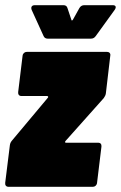

<svg xmlns="http://www.w3.org/2000/svg" viewBox="-23 -720 466 740"><path d="M99 -682 145 -581C148 -574 154 -571 161 -571H327C335 -571 341 -574 346 -581L419 -682C426 -692 424 -700 412 -700H301C294 -700 287 -696 283 -689L258 -644C255 -640 253 -640 252 -644L237 -689C235 -696 230 -700 222 -700H111C100 -700 95 -693 99 -682ZM10 0H335C343 0 350 -6 351 -15L368 -155C369 -164 364 -170 356 -170H231C227 -170 227 -173 229 -176L377 -342C381 -348 384 -353 385 -360L402 -505C404 -514 398 -520 390 -520H80C72 -520 65 -514 64 -505L47 -365C46 -356 51 -350 59 -350H158C162 -350 164 -347 162 -344L23 -178C18 -172 16 -167 15 -160L-3 -15C-4 -6 1 0 10 0Z"/></svg>

Font: Barlow Condensed Black
Style: Italic
Weight: 900
Width: 3
Italic angle: -7°
Designer: Jeremy Tribby
Foundry: Tribby Type
Version: Version 1.422;hotconv 1.0.109;makeotfexe 2.5.65596